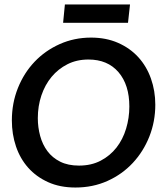

<svg xmlns="http://www.w3.org/2000/svg" viewBox="-20 -828 735 858"><path d="M270 -808H561L552 -726H262ZM387 -660Q454 -660 507.5 -636.5Q561 -613 598 -572.5Q635 -532 654.5 -477Q674 -422 674 -360Q674 -285 647.5 -218Q621 -151 573.5 -100Q526 -49 460.5 -19.5Q395 10 317 10Q248 10 195 -14Q142 -38 106 -78.5Q70 -119 51.5 -173.5Q33 -228 33 -290Q33 -367 60 -434.5Q87 -502 134.5 -552Q182 -602 247 -631Q312 -660 387 -660ZM333 -88Q388 -88 430 -110Q472 -132 500.5 -168.5Q529 -205 543.5 -253Q558 -301 558 -352Q558 -449 509.5 -505.5Q461 -562 375 -562Q323 -562 281.5 -541Q240 -520 210.5 -484.5Q181 -449 165 -401.5Q149 -354 149 -300Q149 -259 159.5 -220.5Q170 -182 192 -152.5Q214 -123 249 -105.5Q284 -88 333 -88Z"/></svg>

Font: Zilla Slab SemiBold
Style: Regular
Weight: 600
Designer: Typotheque.com
Foundry: Typotheque type foundry
Version: Version 1.0; 2017